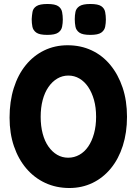

<svg xmlns="http://www.w3.org/2000/svg" viewBox="-20 -925 685 963"><path d="M328 18Q262 18 207 -7.5Q152 -33 112 -80Q72 -127 50 -191.5Q28 -256 28 -335Q28 -416 49 -483Q70 -550 109 -598Q148 -646 201.5 -672Q255 -698 319 -698Q385 -698 439.5 -672.5Q494 -647 533.5 -599Q573 -551 595 -485.5Q617 -420 617 -339Q617 -260 596 -194Q575 -128 536 -80.5Q497 -33 444 -7.5Q391 18 328 18ZM322 -134Q352 -134 378 -148.5Q404 -163 422.5 -190Q441 -217 451.5 -255Q462 -293 462 -339Q462 -386 451.5 -423.5Q441 -461 422.5 -488.5Q404 -516 378.5 -531Q353 -546 323 -546Q293 -546 267.5 -531Q242 -516 223 -488.5Q204 -461 194 -423Q184 -385 184 -339Q184 -293 194 -255Q204 -217 223 -190Q242 -163 267 -148.5Q292 -134 322 -134ZM433 -750Q394 -750 378 -761.5Q362 -773 358.5 -791Q355 -809 355 -829Q355 -848 358.5 -865.5Q362 -883 378.5 -894Q395 -905 433 -905Q472 -905 488 -894Q504 -883 507.5 -864.5Q511 -846 511 -827Q511 -809 507.5 -791Q504 -773 488 -761.5Q472 -750 433 -750ZM217 -750Q178 -750 162 -761.5Q146 -773 142.5 -791Q139 -809 139 -829Q140 -848 143 -865.5Q146 -883 162.5 -894Q179 -905 218 -905Q256 -905 272 -894Q288 -883 291.5 -864.5Q295 -846 295 -827Q295 -809 291.5 -791Q288 -773 272 -761.5Q256 -750 217 -750Z"/></svg>

Font: Fredoka SemiCondensed SemiBold
Style: Regular
Weight: 600
Width: 4
Designer: Ben Nathan
Foundry: Milena B. Brandão, Ben Nathan
Version: Version 2.001